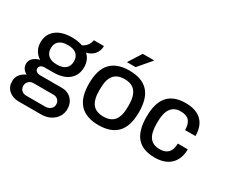

<svg xmlns="http://www.w3.org/2000/svg" viewBox="-141 -1111 1968 1682"><g transform="rotate(30 843.5 -270.5)"><path d="M154.8 182.1Q97.2 182.1 57.6 148.2Q18.1 114.3 18.1 56.2Q18.1 15.1 41 -12.9Q64 -41 100.1 -57.1Q75.2 -68.8 61 -89.8Q46.9 -110.8 46.9 -137.2Q46.9 -171.4 73 -195.8Q99.1 -220.2 137.2 -227.1Q63 -275.9 63 -363.8Q63 -443.4 120.6 -490.7Q178.2 -538.1 283.2 -538.1Q345.7 -538.1 391.1 -521Q423.3 -537.6 439.9 -562.3Q456.5 -586.9 459 -611.8H561Q560.5 -562.5 532 -528.6Q503.4 -494.6 454.1 -483.9Q503.9 -437.5 503.9 -363.8Q503.9 -283.2 448.2 -236.6Q392.6 -189.9 288.1 -189.9H206.1Q181.6 -189.9 167.2 -179.4Q152.8 -168.9 152.8 -149.9Q152.8 -132.8 167 -121.8Q181.2 -110.8 204.1 -110.8H425.8Q484.4 -110.8 522.2 -72.3Q560.1 -33.7 560.1 25.9Q560.1 92.8 509.8 137.5Q459.5 182.1 380.9 182.1ZM167 -363.8Q167 -316.9 196.8 -291Q226.6 -265.1 284.2 -265.1Q341.8 -265.1 371.3 -290.8Q400.9 -316.4 400.9 -363.8Q400.9 -411.1 371.3 -436.5Q341.8 -461.9 284.2 -461.9Q226.6 -461.9 196.8 -436.5Q167 -411.1 167 -363.8ZM189 105H379.9Q411.6 105 433.3 86.9Q455.1 68.8 455.1 42Q455.1 12.7 437 -4.6Q418.9 -22 391.1 -22H189Q161.1 -22 142.1 -3.9Q123 14.2 123 42Q123 70.3 141.6 87.6Q160.2 105 189 105Z M805.7 -590.8 889.6 -723.1H1002.9L1003.9 -720.2L893.6 -590.8ZM863.8 12.2Q738.3 12.2 675 -55.4Q611.8 -123 611.8 -263.2Q611.8 -403.3 675 -470.7Q738.3 -538.1 863.8 -538.1Q990.2 -538.1 1053.5 -470.7Q1116.7 -403.3 1116.7 -263.2Q1116.7 -122.6 1053.5 -55.2Q990.2 12.2 863.8 12.2ZM863.8 -74.2Q938.5 -74.2 973.6 -117.9Q1008.8 -161.6 1008.8 -253.9V-272Q1008.8 -363.8 973.6 -408Q938.5 -452.1 863.8 -452.1Q789.6 -452.1 754.6 -408Q719.7 -363.8 719.7 -272V-253.9Q719.7 -161.6 754.6 -117.9Q789.6 -74.2 863.8 -74.2Z M1431.2 12.2Q1311.5 12.2 1252.4 -55.4Q1193.4 -123 1193.4 -263.2Q1193.4 -402.3 1252.9 -470.2Q1312.5 -538.1 1432.1 -538.1Q1539.1 -538.1 1594.2 -484.6Q1649.4 -431.2 1649.4 -330.1H1544.4Q1544.4 -393.1 1517.1 -423.1Q1489.7 -453.1 1430.2 -453.1Q1300.3 -453.1 1300.3 -271V-253.9Q1300.3 -161.6 1333 -117.4Q1365.7 -73.2 1434.1 -73.2Q1548.3 -73.2 1548.3 -195.8H1649.4Q1649.4 -99.6 1593.3 -43.7Q1537.1 12.2 1431.2 12.2Z"/></g></svg>

Font: Archivo Medium
Style: Regular
Weight: 500
Designer: Hector Gatti
Foundry: Omnibus-Type
Version: Version 2.001